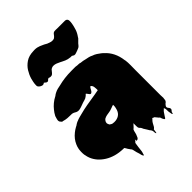

<svg xmlns="http://www.w3.org/2000/svg" viewBox="-253 -887 1128 1128"><g transform="rotate(-45 311.0 -323.5)"><path d="M583 -36Q583 -32 582 -30Q582 -17 577 -11Q576 -9 573 -6.5Q570 -4 567 -2Q556 9 557 16Q558 23 563 28Q568 33 569 40Q570 47 559 58Q558 61 557.5 64.5Q557 68 555 70Q554 71 551 65Q550 60 549 54Q548 48 547 42Q546 25 546.5 22.5Q547 20 542 9L538 13Q535 16 532.5 18Q530 20 527 24Q523 30 519 36Q515 42 511 48Q510 49 508 53Q506 57 504 58Q499 60 496 53Q493 46 491 44Q490 41 489.5 38Q489 35 487 32Q485 31 481 27Q479 25 478 23L468 11L463 6Q461 7 458 5Q455 3 453 2Q448 7 448 8Q440 15 434.5 24.5Q429 34 424 44Q423 46 420.5 49Q418 52 415 54Q413 56 412 56Q411 62 410.5 68.5Q410 75 408 81Q407 82 405.5 80.5Q404 79 404 78Q402 70 402.5 66.5Q403 63 399 51Q398 51 397.5 50.5Q397 50 397 50Q397 49 395 47Q395 45 393.5 44Q392 43 392 43L383 28L371 9Q370 5 368 1.5Q366 -2 364 -5L363 -6Q359 -9 355 -16Q355 -17 354.5 -17.5Q354 -18 354 -19Q353 -24 353 -30.5Q353 -37 353 -47V-55Q351 -53 350 -51L347 -48Q338 -37 327 -28Q323 -18 321 -7.5Q319 3 314 13Q313 17 310.5 21.5Q308 26 304 29Q303 30 298.5 31Q294 32 293 31Q292 28 292 24.5Q292 21 292 18Q291 21 289.5 23.5Q288 26 286 28Q285 30 283 31.5Q281 33 279 35Q276 51 274.5 65.5Q273 80 271 96Q270 100 269 104.5Q268 109 266 114Q266 119 263 122Q262 123 259 120Q258 118 257 115.5Q256 113 255 111Q254 106 251 94.5Q248 83 246 79Q245 75 244 70.5Q243 66 242 62Q241 59 240.5 55.5Q240 52 238 48L235 45Q232 41 229 36.5Q226 32 223 28Q222 25 220 22.5Q218 20 216 16Q215 14 214 12.5Q213 11 211 10H203Q138 8 91.5 -21Q45 -50 27 -95Q26 -98 25 -101Q24 -104 23 -107Q23 -108 22.5 -109Q22 -110 22 -111Q21 -116 20 -120.5Q19 -125 18 -129Q17 -135 17 -141.5Q17 -148 17 -154Q17 -158 17.5 -161Q18 -164 18 -168L19 -175Q22 -191 28 -204Q42 -236 71 -259Q77 -264 83 -268Q89 -272 96 -276L109 -283Q111 -285 114 -287Q117 -289 120 -290Q122 -292 125 -293Q128 -294 131 -295Q142 -300 153.5 -303Q165 -306 177 -309Q191 -313 205.5 -316Q220 -319 236 -322L260 -326Q274 -328 287.5 -330.5Q301 -333 315 -335Q319 -335 320 -336L342 -340V-356Q342 -352 341.5 -358Q341 -364 341 -365Q341 -364 340.5 -367.5Q340 -371 340 -370Q340 -371 339.5 -372Q339 -373 339 -374Q337 -380 331 -386Q330 -386 330 -386.5Q330 -387 328 -387Q326 -386 323.5 -383Q321 -380 320 -378Q317 -373 313 -365.5Q309 -358 303 -355Q296 -351 290 -360Q284 -369 280 -373Q278 -375 277 -375L268 -366Q265 -364 262 -362Q259 -360 256 -358Q250 -355 243.5 -353.5Q237 -352 231 -350Q219 -346 207.5 -341.5Q196 -337 184 -335Q169 -333 156 -341.5Q143 -350 128 -349Q114 -349 100.5 -350Q87 -351 73 -355Q69 -357 68 -357Q67 -357 66 -356Q65 -355 64 -356Q63 -357 62.5 -358Q62 -359 60 -360Q59 -362 57 -364Q55 -366 55 -366Q54 -367 52 -371Q50 -377 51 -383.5Q52 -390 54 -396Q55 -399 56 -402Q57 -405 58 -409Q68 -428 80 -442Q91 -456 106.5 -469Q122 -482 142 -492Q150 -499 161 -504Q171 -509 182.5 -512Q194 -515 206 -517Q229 -523 256 -526.5Q283 -530 315 -530H335Q341 -530 346 -530Q351 -530 354 -529L361 -528H366Q379 -528 385 -525Q402 -524 419 -519Q431 -517 442.5 -514Q454 -511 463 -506Q476 -502 488.5 -494Q501 -486 511 -478Q511 -477 511.5 -477Q512 -477 512 -477Q515 -475 517.5 -472.5Q520 -470 522 -468Q570 -425 579 -353Q580 -352 580 -350Q583 -329 582.5 -308Q582 -287 582 -266V-59Q582 -54 582.5 -48Q583 -42 583 -36ZM345 -203V-215Q345 -216 343 -215Q342 -215 340.5 -214.5Q339 -214 338 -214Q334 -212 329 -210.5Q324 -209 319 -207Q309 -203 298.5 -201.5Q288 -200 277 -198Q272 -197 266 -195Q260 -193 255 -190Q251 -187 249 -184Q242 -175 242 -166Q242 -159 249 -148Q251 -147 253.5 -145.5Q256 -144 259 -142L264 -140Q277 -139 278 -138.5Q279 -138 290 -139Q333 -145 342 -188Q344 -194 344 -199Q344 -202 345 -203ZM481 -644 478 -639Q477 -638 477 -637.5Q477 -637 476 -636Q467 -626 457 -617Q456 -617 456 -616.5Q456 -616 456 -616Q453 -613 451 -610Q449 -607 446 -604Q441 -598 434.5 -595.5Q428 -593 421 -590Q414 -588 405.5 -584.5Q397 -581 389 -583Q386 -585 383 -586.5Q380 -588 377 -590H366Q345 -592 330.5 -598.5Q316 -605 303 -612Q293 -617 282 -621.5Q271 -626 259 -626Q248 -626 237 -618Q233 -614 230 -609.5Q227 -605 223 -601Q220 -598 217 -595.5Q214 -593 209 -592Q203 -591 197 -592L189 -595Q182 -594 177.5 -588Q173 -582 165 -584Q161 -585 158.5 -587.5Q156 -590 153 -592Q150 -595 149 -595Q148 -595 145 -592L137 -589Q130 -589 121 -594Q112 -599 108 -606Q106 -610 106 -614V-618Q106 -629 109 -644Q110 -649 111.5 -654.5Q113 -660 114 -665Q121 -689 135.5 -712.5Q150 -736 174.5 -752.5Q199 -769 236 -770Q261 -772 276 -766Q280 -765 283 -764Q286 -763 290 -761Q300 -757 309 -752.5Q318 -748 326 -743Q339 -738 349 -735Q352 -734 360 -734Q369 -734 375 -737Q378 -739 380.5 -741.5Q383 -744 385 -746Q387 -748 389 -751Q391 -754 393 -756Q399 -764 408 -765Q413 -766 419 -765.5Q425 -765 430 -765H494Q503 -765 508 -759.5Q513 -754 513 -747Q514 -736 511 -721Q508 -704 501.5 -683.5Q495 -663 481 -644Z"/></g></svg>

Font: Rubik Wet Paint
Style: Regular
Weight: 400
Designer: Hubert and Fischer, NaN
Foundry: Hubert and Fischer, NaN
Version: Version 2.200